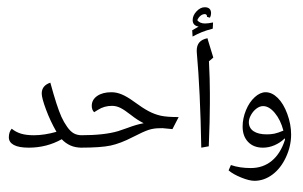

<svg xmlns="http://www.w3.org/2000/svg" viewBox="-20 -1040 1855 1177"><path d="M481.9 -134.8Q441.4 -134.8 411.4 -148.4Q381.3 -162.1 358.4 -186.5Q266.1 -134.8 156.2 -134.8Q95.2 -134.8 64.7 -151.4Q34.2 -168 34.2 -198.2Q34.2 -230.5 51.8 -251Q76.7 -230.5 108.6 -220.7Q140.6 -210.9 188 -210.9Q250.5 -210.9 326.2 -231.9Q288.1 -298.3 262 -368.7Q235.8 -439 235.8 -466.8Q235.8 -515.6 288.6 -533.2Q309.1 -458 325.7 -406.7Q342.3 -355.5 356.7 -323.5Q371.1 -291.5 391.6 -262.5Q412.1 -233.4 433.1 -222.2Q454.1 -210.9 481.9 -210.9Q490.7 -210.9 490.7 -202.6V-143.1Q490.7 -134.8 481.9 -134.8ZM225.6 -572.3ZM238.8 -105.5ZM238.8 -83Z M473.6 -134.8Q465.3 -134.8 465.3 -143.1V-202.6Q465.3 -210.9 473.6 -210.9Q620.6 -210.9 704.6 -236.3L760.3 -255.4Q816.9 -276.9 860.8 -284.7Q821.8 -304.2 783.7 -334.5Q743.2 -366.2 718 -378.7Q692.9 -391.1 666.5 -391.1Q618.7 -391.1 580.6 -366.7L557.1 -352.1Q542.5 -366.7 542.5 -391.1Q542.5 -428.7 575.7 -451.7Q608.9 -474.6 663.1 -474.6Q694.8 -474.6 727.3 -460.9Q759.8 -447.3 802.7 -416Q855 -377.4 891.6 -358.2Q928.2 -338.9 965.8 -330.6Q1003.4 -322.3 1075.2 -322.3L1037.1 -248.5Q1005.9 -252.4 981 -253.9L977.5 -254.4L957 -253.9Q922.4 -253.9 890.9 -243.7Q859.4 -233.4 793 -199.2Q718.3 -160.6 658 -147.7Q597.7 -134.8 473.6 -134.8ZM795.9 -523.4ZM793 -105.5ZM793 -83Z M1266.6 -467.8V-405.3Q1266.6 -308.6 1259.8 -143.1L1213.9 -134.8Q1207.5 -485.4 1186.5 -716.8L1186 -729.5Q1186 -761.2 1201.9 -780Q1217.8 -798.8 1252 -805.7Q1253.4 -799.3 1254.9 -793.9Q1256.3 -788.6 1287.6 -687L1260.7 -664.1L1261.2 -659.2Q1266.6 -551.8 1266.6 -467.8ZM1231.4 -830.1ZM1240.7 -83ZM1248.5 -937 1249 -940.9Q1249 -945.3 1245.4 -949.5Q1241.7 -953.6 1236.3 -953.6Q1220.7 -953.6 1208 -942.4Q1195.3 -931.2 1189.5 -916Q1205.1 -896 1236.8 -896Q1254.9 -896 1286.1 -902.3L1284.2 -864.3Q1242.7 -853.5 1216.1 -842.5Q1189.5 -831.5 1160.6 -815.9L1158.2 -854.5L1197.8 -877Q1161.1 -883.3 1161.1 -917Q1161.1 -945.3 1184.8 -970.5Q1208.5 -995.6 1234.9 -995.6Q1273.9 -995.6 1273.9 -958.5Q1273.9 -945.3 1267.1 -931.6ZM1231.4 -830.1ZM1221.7 -1020Z M1540 68.4Q1507.8 68.4 1458 48.1Q1408.2 27.8 1381.3 4.4L1395.5 -28.3Q1449.2 -9.8 1517.1 -9.8Q1592.3 -9.8 1646 -54Q1699.7 -98.1 1727.1 -183.6L1726.1 -191.9L1724.1 -190.4Q1697.3 -164.6 1662.8 -149.7Q1628.4 -134.8 1591.8 -134.8Q1534.2 -134.8 1500.7 -170.2Q1467.3 -205.6 1467.3 -263.7Q1467.3 -314.5 1487.8 -364.3Q1508.3 -414.1 1541.5 -444.3Q1574.7 -474.6 1608.4 -474.6Q1647 -474.6 1682.4 -439.9Q1717.8 -405.3 1741.2 -341.6Q1764.6 -277.8 1764.6 -215.3Q1764.6 -144.5 1732.9 -76.2Q1701.2 -7.8 1649.9 30.3Q1598.6 68.4 1540 68.4ZM1592.8 -389.6Q1572.3 -389.6 1552 -374.3Q1531.7 -358.9 1518.6 -335.2Q1505.4 -311.5 1505.4 -291.5Q1505.4 -255.4 1534.2 -235.8Q1563 -216.3 1615.7 -216.3Q1640.6 -216.3 1661.4 -220.5Q1682.1 -224.6 1717.3 -239.3Q1700.2 -304.7 1665 -347.2Q1629.9 -389.6 1592.8 -389.6ZM1603.5 -513.7ZM1540.5 117.2ZM1598.1 -659.2Z"/></svg>

Font: Noto Naskh Arabic UI
Style: Regular
Weight: 400
Designer: Monotype Design team
Foundry: Monotype Imaging Inc.
Version: Version 1.05